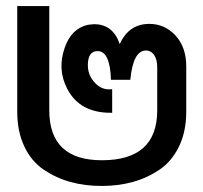

<svg xmlns="http://www.w3.org/2000/svg" viewBox="-20 -603 672 635"><path d="M347 -339Q344 -434 303 -434Q274 -434 271 -397Q267 -355 297 -326Q319 -304 351 -308V-230Q244 -228 202 -310Q169 -374 194 -445Q216 -509 271 -521L291 -523Q354 -523 376 -457Q406 -524 474 -524Q525 -524 560.5 -485.5Q596 -447 596 -383V-234Q596 -168 572 -118.5Q548 -69 507 -41.5Q466 -14 418.5 -1Q371 12 316 12Q261 12 213.5 -1Q166 -14 125 -41.5Q84 -69 60.5 -118.5Q37 -168 37 -234V-583H143V-238Q143 -73 317 -73Q500 -73 500 -238V-380Q500 -407 489.5 -421.5Q479 -436 463 -436Q420 -436 411 -339Z"/></svg>

Font: LT Superior Semi-bold
Style: Regular
Weight: 600
Designer: Daniel Lyons
Foundry: LyonsType
Version: Version 1.0